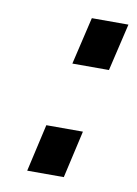

<svg xmlns="http://www.w3.org/2000/svg" viewBox="-60 -485 375 527"><g transform="rotate(10 128.0 -221.5)"><path d="M154 -443H256L225 -311H123ZM82 -132H184L154 0H52Z"/></g></svg>

Font: Panefresco 600wt
Style: Italic
Weight: 600
Foundry: Campivisivi & Chank Co
Version: Version 1.000